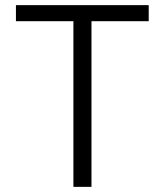

<svg xmlns="http://www.w3.org/2000/svg" viewBox="-20 -727 641 747"><path d="M42 -707H558.6V-644.5H335.9V0H265.6V-644.5H42Z"/></svg>

Font: Pretendard Light
Style: Regular
Weight: 300
Designer: Base glyphs from Inter by Rasmus Andersson; Hangeul glyphs from Noto Sans CJK(Source Han Sans) by Jang Soo-young and Kan
Foundry: Kil Hyung-jin
Version: Version 1.309